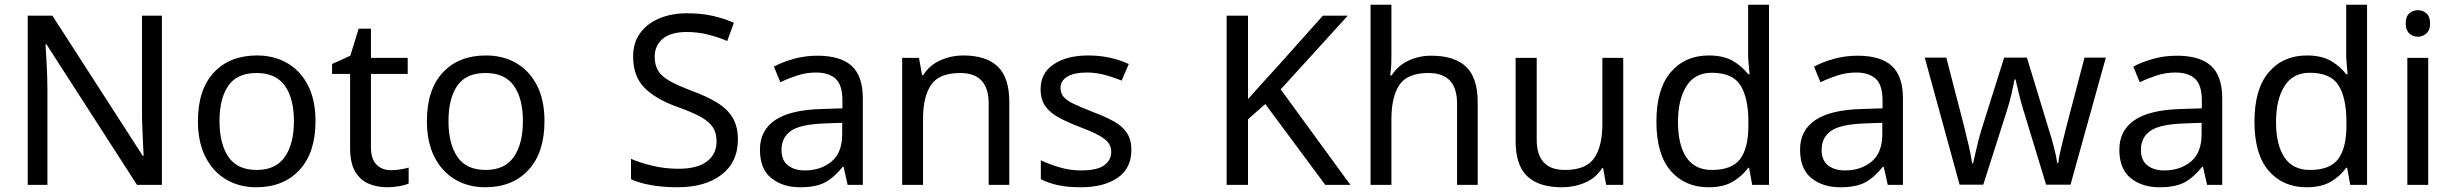

<svg xmlns="http://www.w3.org/2000/svg" viewBox="-20 -780 10349 810"><path d="M663 0H558L176 -593H172Q174 -558 177 -506Q180 -454 180 -399V0H97V-714H201L582 -123H586Q585 -139 583.5 -171Q582 -203 580.5 -241Q579 -279 579 -311V-714H663Z M1311 -269Q1311 -136 1243.5 -63Q1176 10 1061 10Q990 10 934.5 -22.5Q879 -55 847 -117.5Q815 -180 815 -269Q815 -402 882 -474Q949 -546 1064 -546Q1137 -546 1192.5 -513.5Q1248 -481 1279.5 -419.5Q1311 -358 1311 -269ZM906 -269Q906 -174 943.5 -118.5Q981 -63 1063 -63Q1144 -63 1182 -118.5Q1220 -174 1220 -269Q1220 -364 1182 -418Q1144 -472 1062 -472Q980 -472 943 -418Q906 -364 906 -269Z M1629 -62Q1649 -62 1670 -65.5Q1691 -69 1704 -73V-6Q1690 1 1664 5.5Q1638 10 1614 10Q1572 10 1536.5 -4.5Q1501 -19 1479 -55Q1457 -91 1457 -156V-468H1381V-510L1458 -545L1493 -659H1545V-536H1700V-468H1545V-158Q1545 -109 1568.5 -85.5Q1592 -62 1629 -62Z M2277 -269Q2277 -136 2209.5 -63Q2142 10 2027 10Q1956 10 1900.5 -22.5Q1845 -55 1813 -117.5Q1781 -180 1781 -269Q1781 -402 1848 -474Q1915 -546 2030 -546Q2103 -546 2158.5 -513.5Q2214 -481 2245.5 -419.5Q2277 -358 2277 -269ZM1872 -269Q1872 -174 1909.5 -118.5Q1947 -63 2029 -63Q2110 -63 2148 -118.5Q2186 -174 2186 -269Q2186 -364 2148 -418Q2110 -472 2028 -472Q1946 -472 1909 -418Q1872 -364 1872 -269Z M3093 -191Q3093 -96 3024 -43Q2955 10 2838 10Q2778 10 2727 1Q2676 -8 2642 -24V-110Q2678 -94 2731.5 -81Q2785 -68 2842 -68Q2922 -68 2962.5 -99Q3003 -130 3003 -183Q3003 -218 2988 -242Q2973 -266 2936.5 -286.5Q2900 -307 2835 -330Q2744 -363 2697.5 -411Q2651 -459 2651 -542Q2651 -599 2680 -639.5Q2709 -680 2760.5 -702Q2812 -724 2879 -724Q2938 -724 2987 -713Q3036 -702 3076 -684L3048 -607Q3011 -623 2967.5 -634Q2924 -645 2877 -645Q2810 -645 2776 -616.5Q2742 -588 2742 -541Q2742 -505 2757 -481Q2772 -457 2806 -438Q2840 -419 2898 -397Q2961 -374 3004.5 -347.5Q3048 -321 3070.5 -284Q3093 -247 3093 -191Z M3428 -545Q3526 -545 3573 -502Q3620 -459 3620 -365V0H3556L3539 -76H3535Q3500 -32 3461.5 -11Q3423 10 3355 10Q3282 10 3234 -28.5Q3186 -67 3186 -149Q3186 -229 3249 -272.5Q3312 -316 3443 -320L3534 -323V-355Q3534 -422 3505 -448Q3476 -474 3423 -474Q3381 -474 3343 -461.5Q3305 -449 3272 -433L3245 -499Q3280 -518 3328 -531.5Q3376 -545 3428 -545ZM3454 -259Q3354 -255 3315.5 -227Q3277 -199 3277 -148Q3277 -103 3304.5 -82Q3332 -61 3375 -61Q3443 -61 3488 -98.5Q3533 -136 3533 -214V-262Z M4044 -546Q4140 -546 4189 -499.5Q4238 -453 4238 -349V0H4151V-343Q4151 -472 4031 -472Q3942 -472 3908 -422Q3874 -372 3874 -278V0H3786V-536H3857L3870 -463H3875Q3901 -505 3947 -525.5Q3993 -546 4044 -546Z M4753 -148Q4753 -70 4695 -30Q4637 10 4539 10Q4483 10 4442.5 1Q4402 -8 4371 -24V-104Q4403 -88 4448.5 -74.5Q4494 -61 4541 -61Q4608 -61 4638 -82.5Q4668 -104 4668 -140Q4668 -160 4657 -176Q4646 -192 4617.5 -208Q4589 -224 4536 -244Q4484 -264 4447 -284Q4410 -304 4390 -332Q4370 -360 4370 -404Q4370 -472 4425.5 -509Q4481 -546 4571 -546Q4620 -546 4662.5 -536.5Q4705 -527 4742 -510L4712 -440Q4678 -454 4641 -464Q4604 -474 4565 -474Q4511 -474 4482.5 -456.5Q4454 -439 4454 -409Q4454 -387 4467 -371.5Q4480 -356 4510.5 -341.5Q4541 -327 4592 -307Q4643 -288 4679 -268Q4715 -248 4734 -219.5Q4753 -191 4753 -148Z M5677 0H5571L5318 -341L5245 -277V0H5155V-714H5245V-362Q5275 -396 5306 -430Q5337 -464 5368 -498L5561 -714H5666L5383 -403Z M5850 -537Q5850 -497 5845 -462H5851Q5877 -503 5921.5 -524Q5966 -545 6018 -545Q6116 -545 6165 -498.5Q6214 -452 6214 -349V0H6127V-343Q6127 -472 6007 -472Q5917 -472 5883.5 -421.5Q5850 -371 5850 -277V0H5762V-760H5850Z M6828 -536V0H6756L6743 -71H6739Q6713 -29 6667 -9.5Q6621 10 6569 10Q6472 10 6423 -36.5Q6374 -83 6374 -185V-536H6463V-191Q6463 -63 6582 -63Q6671 -63 6705.5 -113Q6740 -163 6740 -257V-536Z M7188 10Q7088 10 7028 -59.5Q6968 -129 6968 -267Q6968 -405 7028.5 -475.5Q7089 -546 7189 -546Q7251 -546 7290.5 -523Q7330 -500 7355 -467H7361Q7360 -480 7357.5 -505.5Q7355 -531 7355 -546V-760H7443V0H7372L7359 -72H7355Q7331 -38 7291 -14Q7251 10 7188 10ZM7202 -63Q7287 -63 7321.5 -109.5Q7356 -156 7356 -250V-266Q7356 -366 7323 -419.5Q7290 -473 7201 -473Q7130 -473 7094.5 -416.5Q7059 -360 7059 -265Q7059 -169 7094.5 -116Q7130 -63 7202 -63Z M7816 -545Q7914 -545 7961 -502Q8008 -459 8008 -365V0H7944L7927 -76H7923Q7888 -32 7849.5 -11Q7811 10 7743 10Q7670 10 7622 -28.5Q7574 -67 7574 -149Q7574 -229 7637 -272.5Q7700 -316 7831 -320L7922 -323V-355Q7922 -422 7893 -448Q7864 -474 7811 -474Q7769 -474 7731 -461.5Q7693 -449 7660 -433L7633 -499Q7668 -518 7716 -531.5Q7764 -545 7816 -545ZM7842 -259Q7742 -255 7703.5 -227Q7665 -199 7665 -148Q7665 -103 7692.5 -82Q7720 -61 7763 -61Q7831 -61 7876 -98.5Q7921 -136 7921 -214V-262Z M8520 -303Q8507 -344 8497.5 -383.5Q8488 -423 8483 -445H8479Q8475 -423 8466 -383.5Q8457 -344 8443 -302L8347 -1H8247L8100 -537H8191L8265 -251Q8276 -208 8286 -164Q8296 -120 8300 -91H8304Q8308 -108 8313.5 -133Q8319 -158 8326 -185.5Q8333 -213 8340 -235L8435 -537H8531L8623 -235Q8634 -201 8644.5 -161Q8655 -121 8659 -92H8663Q8666 -117 8676.5 -161Q8687 -205 8699 -251L8774 -537H8864L8715 -1H8612Z M9163 -545Q9261 -545 9308 -502Q9355 -459 9355 -365V0H9291L9274 -76H9270Q9235 -32 9196.5 -11Q9158 10 9090 10Q9017 10 8969 -28.5Q8921 -67 8921 -149Q8921 -229 8984 -272.5Q9047 -316 9178 -320L9269 -323V-355Q9269 -422 9240 -448Q9211 -474 9158 -474Q9116 -474 9078 -461.5Q9040 -449 9007 -433L8980 -499Q9015 -518 9063 -531.5Q9111 -545 9163 -545ZM9189 -259Q9089 -255 9050.5 -227Q9012 -199 9012 -148Q9012 -103 9039.5 -82Q9067 -61 9110 -61Q9178 -61 9223 -98.5Q9268 -136 9268 -214V-262Z M9711 10Q9611 10 9551 -59.5Q9491 -129 9491 -267Q9491 -405 9551.5 -475.5Q9612 -546 9712 -546Q9774 -546 9813.5 -523Q9853 -500 9878 -467H9884Q9883 -480 9880.5 -505.5Q9878 -531 9878 -546V-760H9966V0H9895L9882 -72H9878Q9854 -38 9814 -14Q9774 10 9711 10ZM9725 -63Q9810 -63 9844.5 -109.5Q9879 -156 9879 -250V-266Q9879 -366 9846 -419.5Q9813 -473 9724 -473Q9653 -473 9617.5 -416.5Q9582 -360 9582 -265Q9582 -169 9617.5 -116Q9653 -63 9725 -63Z M10181 -737Q10201 -737 10216.5 -723.5Q10232 -710 10232 -681Q10232 -653 10216.5 -639Q10201 -625 10181 -625Q10159 -625 10144 -639Q10129 -653 10129 -681Q10129 -710 10144 -723.5Q10159 -737 10181 -737ZM10224 -536V0H10136V-536Z"/></svg>

Font: Noto Sans Khudawadi
Style: Regular
Weight: 400
Designer: Monotype Design Team
Foundry: Monotype Imaging Inc.
Version: Version 2.003; ttfautohint (v1.8.4.7-5d5b)